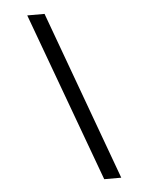

<svg xmlns="http://www.w3.org/2000/svg" viewBox="-50 -674 640 763"><g transform="rotate(-5 270.0 -292.5)"><path d="M335 45 87 -630H156L403 45Z"/></g></svg>

Font: Alumni Sans SemiBold
Style: Italic
Weight: 600
Italic angle: -8°
Version: Version 1.016